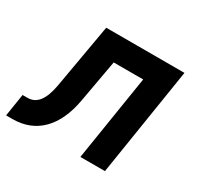

<svg xmlns="http://www.w3.org/2000/svg" viewBox="-146 -696 871 846"><g transform="rotate(30 289.0 -272.5)"><path d="M-22 5H11C128 5 207 -72 233 -217L272 -434H422L353 0H478L565 -550H167L110 -224C96 -145 67 -109 21 -109H-4Z"/></g></svg>

Font: JetBrains Mono
Style: Bold Italic
Weight: 558
Italic angle: -9°
Monospace: yes
Designer: Philipp Nurullin, Konstantin Bulenkov
Foundry: JetBrains
Version: Version 2.305